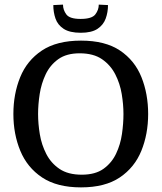

<svg xmlns="http://www.w3.org/2000/svg" viewBox="-20 -803 700 832"><path d="M331 9Q227 9 162.5 -34Q98 -77 68 -149.5Q38 -222 38 -309Q38 -396 67.5 -468.5Q97 -541 161.5 -584Q226 -627 331 -627Q436 -627 500 -584Q564 -541 593 -468.5Q622 -396 622 -309Q622 -222 592.5 -149.5Q563 -77 499 -34Q435 9 331 9ZM334 -46Q393 -46 428.5 -71.5Q464 -97 483 -137Q502 -177 508.5 -222.5Q515 -268 515 -309Q515 -350 507.5 -395.5Q500 -441 479.5 -481Q459 -521 422 -546.5Q385 -572 325 -572Q268 -572 232.5 -546.5Q197 -521 178 -481Q159 -441 152 -395.5Q145 -350 145 -309Q145 -267 152.5 -221.5Q160 -176 180.5 -136Q201 -96 238 -71Q275 -46 334 -46ZM330 -661Q282 -661 256 -678Q230 -695 220.5 -722.5Q211 -750 211 -781L253 -783Q253 -760 267.5 -740.5Q282 -721 329 -721Q378 -721 393 -740.5Q408 -760 408 -783L448 -781Q448 -750 438 -722.5Q428 -695 402.5 -678Q377 -661 330 -661Z"/></svg>

Font: Manuale Medium
Style: Regular
Weight: 500
Designer: Eduardo Tunni / Pablo Cosgaya
Foundry: Eduardo Tunni / Pablo Cosgaya
Version: Version 1.002